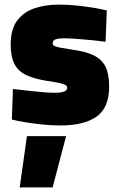

<svg xmlns="http://www.w3.org/2000/svg" viewBox="-20 -535 521 838"><path d="M66 282.8 97.6 59.3H268.5L209.7 282.8ZM243.7 12.6Q203.5 12.6 162.9 8.3Q122.4 4 88.2 -1.8Q54 -7.6 31.8 -13.1L36.4 -146.7Q63.4 -143.7 97.4 -139.7Q131.5 -135.7 164.4 -132.9Q197.3 -130.1 218 -130.1Q239 -130.1 250.9 -132.7Q262.9 -135.3 268 -140.2Q273 -145.1 273 -152.5Q273 -159.1 266.8 -163.3Q260.6 -167.5 242.2 -172Q223.8 -176.5 186.6 -181.8Q131.5 -190.3 95.9 -206.7Q60.3 -223 43.4 -255Q26.6 -286.9 26.6 -340.3Q26.6 -406.6 54.5 -444.5Q82.4 -482.4 130 -498.6Q177.6 -514.9 236.7 -514.9Q274.8 -514.9 314.2 -510.9Q353.7 -506.9 388.6 -501.1Q423.6 -495.3 446.2 -489.3L440.9 -352.9Q414.9 -356.3 379.9 -359.8Q344.9 -363.3 312.4 -365.5Q279.9 -367.8 258.9 -367.8Q239.9 -367.8 229 -365.2Q218.2 -362.6 214.1 -358Q209.9 -353.4 209.9 -345.5Q209.9 -339.4 216.2 -335.2Q222.5 -331 241 -327.4Q259.4 -323.9 295.5 -318.2Q355.1 -310.4 390.5 -292.6Q425.8 -274.8 441.1 -242.6Q456.4 -210.4 456.4 -157.2Q456.4 -64.8 401.5 -26.1Q346.6 12.6 243.7 12.6Z"/></svg>

Font: Titillium Web SemiBold
Style: Regular
Weight: 600
Designer: Mohamed Gaber, Accademia di Belle Arti di Urbino
Foundry: Kief Type Foundry, Accademia di Belle Arti di Urbino
Version: Version 3.000; ttfautohint (v1.8.4)